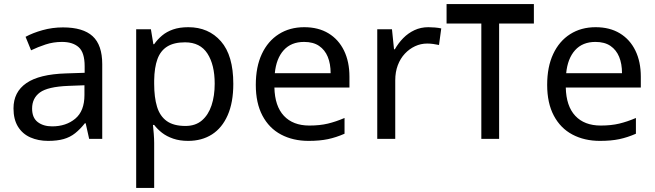

<svg xmlns="http://www.w3.org/2000/svg" viewBox="-20 -679 3205 939"><path d="M288 -545Q386 -545 433 -502Q480 -459 480 -365V0H416L399 -76H395Q372 -47 347.5 -27.5Q323 -8 291.5 1Q260 10 215 10Q167 10 128.5 -7Q90 -24 68 -59.5Q46 -95 46 -149Q46 -229 109 -272.5Q172 -316 303 -320L394 -323V-355Q394 -422 365 -448Q336 -474 283 -474Q241 -474 203 -461.5Q165 -449 132 -433L105 -499Q140 -518 188 -531.5Q236 -545 288 -545ZM314 -259Q214 -255 175.5 -227Q137 -199 137 -148Q137 -103 164.5 -82Q192 -61 235 -61Q303 -61 348 -98.5Q393 -136 393 -214V-262Z M901 -546Q1000 -546 1060.5 -477Q1121 -408 1121 -269Q1121 -178 1093.5 -115.5Q1066 -53 1016.5 -21.5Q967 10 900 10Q859 10 827 -1Q795 -12 772.5 -29.5Q750 -47 734 -68H728Q730 -51 732 -25Q734 1 734 20V240H646V-536H718L730 -463H734Q750 -486 772.5 -505Q795 -524 826.5 -535Q858 -546 901 -546ZM885 -472Q831 -472 798 -451.5Q765 -431 750 -390Q735 -349 734 -286V-269Q734 -203 748 -157Q762 -111 795.5 -87Q829 -63 887 -63Q936 -63 967.5 -90Q999 -117 1014.5 -163.5Q1030 -210 1030 -270Q1030 -362 994.5 -417Q959 -472 885 -472Z M1468 -546Q1537 -546 1586.5 -516Q1636 -486 1662.5 -431.5Q1689 -377 1689 -304V-251H1322Q1324 -160 1368.5 -112.5Q1413 -65 1493 -65Q1544 -65 1583.5 -74.5Q1623 -84 1665 -102V-25Q1624 -7 1584 1.5Q1544 10 1489 10Q1413 10 1354.5 -21Q1296 -52 1263.5 -113.5Q1231 -175 1231 -264Q1231 -352 1260.5 -415Q1290 -478 1343.5 -512Q1397 -546 1468 -546ZM1467 -474Q1404 -474 1367.5 -433.5Q1331 -393 1324 -321H1597Q1597 -367 1583 -401Q1569 -435 1540.5 -454.5Q1512 -474 1467 -474Z M2075 -546Q2090 -546 2107.5 -544.5Q2125 -543 2138 -540L2127 -459Q2114 -462 2098.5 -464Q2083 -466 2069 -466Q2038 -466 2010 -453Q1982 -440 1960 -416.5Q1938 -393 1925.5 -360Q1913 -327 1913 -286V0H1825V-536H1897L1907 -438H1911Q1928 -468 1952 -492.5Q1976 -517 2007 -531.5Q2038 -546 2075 -546Z M2591 -659V-564H2421V0H2334V-564H2164V-659Z M2893 -546Q2962 -546 3011.5 -516Q3061 -486 3087.5 -431.5Q3114 -377 3114 -304V-251H2747Q2749 -160 2793.5 -112.5Q2838 -65 2918 -65Q2969 -65 3008.5 -74.5Q3048 -84 3090 -102V-25Q3049 -7 3009 1.5Q2969 10 2914 10Q2838 10 2779.5 -21Q2721 -52 2688.5 -113.5Q2656 -175 2656 -264Q2656 -352 2685.5 -415Q2715 -478 2768.5 -512Q2822 -546 2893 -546ZM2892 -474Q2829 -474 2792.5 -433.5Q2756 -393 2749 -321H3022Q3022 -367 3008 -401Q2994 -435 2965.5 -454.5Q2937 -474 2892 -474Z"/></svg>

Font: ubangla05
Style: Book
Weight: 400
Designer: Jelle Bosma - Monotype Design Team
Foundry: Monotype Imaging Inc.
Version: Version 2.003